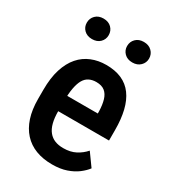

<svg xmlns="http://www.w3.org/2000/svg" viewBox="-179 -823 833 928"><g transform="rotate(30 237.0 -358.5)"><path d="M259.3 9.8Q208 9.8 168 -5.6Q127.9 -21 100.1 -51.5Q72.3 -82 57.6 -126.7Q43 -171.4 43 -230.5V-281.2Q43 -348.1 58.3 -396.7Q73.7 -445.3 101.1 -476.6Q128.4 -507.8 165.8 -522.9Q203.1 -538.1 247.1 -538.1Q296.9 -538.1 333.5 -522Q370.1 -505.9 393.8 -473.6Q417.5 -441.4 429 -394Q440.4 -346.7 440.4 -285.2V-228H97.7V-314H328.1V-326.2Q327.1 -362.3 319.3 -388.4Q311.5 -414.6 294.2 -428.5Q276.9 -442.4 246.6 -442.4Q224.6 -442.4 207.5 -434.1Q190.4 -425.8 179.4 -407.2Q168.5 -388.7 162.6 -357.7Q156.7 -326.7 156.7 -281.2V-230.5Q156.7 -190.9 163.8 -163.6Q170.9 -136.2 185.1 -118.9Q199.2 -101.6 219.5 -93.5Q239.7 -85.4 266.6 -85.4Q306.2 -85.4 334.7 -100.3Q363.3 -115.2 384.3 -139.2L434.6 -69.3Q420.4 -50.3 396.5 -32Q372.6 -13.7 338.6 -2Q304.7 9.8 259.3 9.8ZM62.5 -668Q62.5 -692.4 79.1 -709Q95.7 -725.6 123.5 -725.6Q151.4 -725.6 168 -709Q184.6 -692.4 184.6 -668Q184.6 -644 168 -627.7Q151.4 -611.3 123.5 -611.3Q95.7 -611.3 79.1 -627.7Q62.5 -644 62.5 -668ZM287.6 -667.5Q287.6 -691.9 304.2 -708.5Q320.8 -725.1 348.6 -725.1Q376.5 -725.1 393.3 -708.5Q410.2 -691.9 410.2 -667.5Q410.2 -644 393.3 -627.4Q376.5 -610.8 348.6 -610.8Q320.8 -610.8 304.2 -627.4Q287.6 -644 287.6 -667.5Z"/></g></svg>

Font: Roboto Condensed Medium
Style: Regular
Weight: 500
Designer: Christian Robertson
Foundry: Google
Version: Version 3.0